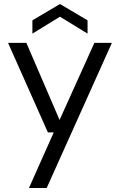

<svg xmlns="http://www.w3.org/2000/svg" viewBox="-20 -714 596 954"><path d="M124 220 247 -56H218L20 -501H111L276 -118L449 -501H536L212 220ZM141 -547V-613L278 -694L415 -613V-547L278 -631Z"/></svg>

Font: DM Sans 18pt
Style: Regular
Weight: 400
Designer: Colophon Foundry, Jonny Pinhorn
Foundry: Colophon Foundry
Version: Version 4.004;gftools[0.9.30]